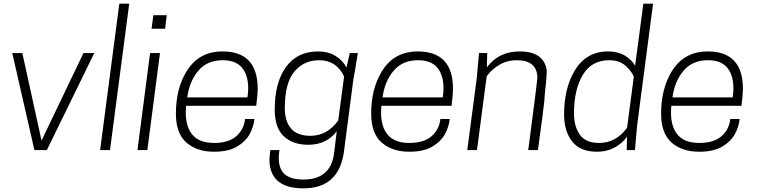

<svg xmlns="http://www.w3.org/2000/svg" viewBox="-20 -820 4139 1049"><path d="M236 0H168L47 -530H102L207 -52L436 -530H495Z M581 0H527L632 -800H686Z M785 0H731L800 -530H854ZM882 -663H808L818 -737H891Z M1149 9Q1056 9 998.5 -41Q941 -91 941 -199Q941 -334 998 -428Q1064 -539 1196 -539Q1388 -539 1388 -334Q1388 -305 1380 -242H997Q995 -222 995 -204Q995 -126 1032.5 -82.5Q1070 -39 1150 -39Q1229 -39 1271 -76Q1313 -113 1319 -170H1370Q1366 -127 1343.5 -86.5Q1321 -46 1274 -18.5Q1227 9 1149 9ZM1332 -288Q1336 -315 1336 -338Q1336 -410 1302 -450.5Q1268 -491 1196 -491Q1112 -491 1063.5 -433.5Q1015 -376 1003 -288Z M1638 209Q1452 209 1452 50L1453 39Q1454 21 1457 0H1507Q1503 20 1503 42Q1503 105 1537 133Q1571 161 1638 161Q1794 161 1807 2L1820 -103Q1764 -29 1664 -29Q1581 -29 1531 -75Q1481 -121 1481 -222Q1481 -369 1542.5 -454Q1604 -539 1718 -539Q1773 -539 1813 -514.5Q1853 -490 1873 -451L1891 -530H1935L1927 -481Q1920 -435 1911 -389L1859 10Q1831 209 1638 209ZM1676 -78Q1768 -78 1828 -162L1860 -402Q1818 -491 1724 -491Q1640 -491 1588 -428.5Q1536 -366 1536 -229Q1536 -158 1570 -118Q1604 -78 1676 -78Z M2216 9Q2123 9 2065.5 -41Q2008 -91 2008 -199Q2008 -334 2065 -428Q2131 -539 2263 -539Q2455 -539 2455 -334Q2455 -305 2447 -242H2064Q2062 -222 2062 -204Q2062 -126 2099.5 -82.5Q2137 -39 2217 -39Q2296 -39 2338 -76Q2380 -113 2386 -170H2437Q2433 -127 2410.5 -86.5Q2388 -46 2341 -18.5Q2294 9 2216 9ZM2399 -288Q2403 -315 2403 -338Q2403 -410 2369 -450.5Q2335 -491 2263 -491Q2179 -491 2130.5 -433.5Q2082 -376 2070 -288Z M2919 0H2866Q2916 -381 2916 -393Q2916 -491 2803 -491Q2751 -491 2708.5 -466Q2666 -441 2639 -403L2586 0H2533L2585 -395L2597 -530H2642L2640 -452Q2705 -539 2819 -539Q2951 -539 2967 -437V-429Q2967 -396 2953 -269L2957 -293Q2948 -209 2919 0Z M3242 9Q3150 9 3106 -47Q3062 -103 3062 -195Q3062 -331 3115 -426Q3178 -539 3302 -539Q3355 -539 3392.5 -517Q3430 -495 3450 -461L3495 -800H3548L3461 -135L3449 0H3404L3406 -73Q3379 -36 3337 -13.5Q3295 9 3242 9ZM3253 -39Q3346 -39 3406 -122L3443 -402Q3428 -435 3395 -463Q3362 -491 3308 -491Q3212 -491 3164 -410.5Q3116 -330 3116 -201Q3116 -129 3148 -84Q3180 -39 3253 -39Z M3800 9Q3707 9 3649.5 -41Q3592 -91 3592 -199Q3592 -334 3649 -428Q3715 -539 3847 -539Q4039 -539 4039 -334Q4039 -305 4031 -242H3648Q3646 -222 3646 -204Q3646 -126 3683.5 -82.5Q3721 -39 3801 -39Q3880 -39 3922 -76Q3964 -113 3970 -170H4021Q4017 -127 3994.5 -86.5Q3972 -46 3925 -18.5Q3878 9 3800 9ZM3983 -288Q3987 -315 3987 -338Q3987 -410 3953 -450.5Q3919 -491 3847 -491Q3763 -491 3714.5 -433.5Q3666 -376 3654 -288Z"/></svg>

Font: Tanohe Sans Light
Style: Italic
Weight: 300
Designer: Village Type and Design LLC & Cristiano Sobral
Foundry: Cooper Hewitt Smithsonian Design Museum
Version: Version 1.00;September 29, 2021;FontCreator 13.0.0.2655 64-b